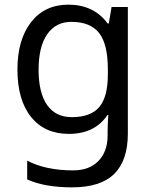

<svg xmlns="http://www.w3.org/2000/svg" viewBox="-20 -566 655 826"><path d="M275 -546Q328 -546 370.5 -526Q413 -506 443 -465H448L460 -536H530V9Q530 124 471.5 182Q413 240 290 240Q172 240 97 206V125Q176 167 295 167Q364 167 403.5 126.5Q443 86 443 16V-5Q443 -17 444 -39.5Q445 -62 446 -71H442Q388 10 276 10Q172 10 113.5 -63Q55 -136 55 -267Q55 -395 113.5 -470.5Q172 -546 275 -546ZM287 -472Q220 -472 183 -418.5Q146 -365 146 -266Q146 -167 182.5 -114.5Q219 -62 289 -62Q370 -62 407 -105.5Q444 -149 444 -246V-267Q444 -377 406 -424.5Q368 -472 287 -472Z"/></svg>

Font: Noto Sans Hebrew Droid
Style: Regular
Weight: 400
Designer: Monotype Design Team
Foundry: Monotype Imaging Inc.
Version: Version 1.100